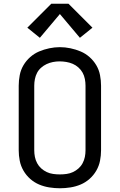

<svg xmlns="http://www.w3.org/2000/svg" viewBox="-20 -998 640 1026"><path d="M300 8Q272 8 243.5 3.5Q215 -1 189 -12Q163 -23 141.5 -42Q120 -61 105.5 -86Q91 -111 85.5 -139Q80 -167 80 -195V-540Q80 -568 85.5 -596.5Q91 -625 105.5 -649.5Q120 -674 141.5 -693Q163 -712 189 -723Q215 -734 243.5 -740Q272 -746 300 -746Q328 -746 356.5 -740Q385 -734 411 -723Q437 -712 458.5 -693Q480 -674 494.5 -649.5Q509 -625 514.5 -596.5Q520 -568 520 -540V-195Q520 -167 514.5 -139Q509 -111 494.5 -86Q480 -61 458.5 -42Q437 -23 411 -12Q385 -1 356.5 3.5Q328 8 300 8ZM300 -66Q318 -66 336 -68.5Q354 -71 370 -78.5Q386 -86 399.5 -98Q413 -110 421.5 -126Q430 -142 433.5 -159.5Q437 -177 437 -195V-540Q437 -558 433.5 -576Q430 -594 421.5 -609.5Q413 -625 399 -637.5Q385 -650 368.5 -657Q352 -664 334 -667Q316 -670 298 -670Q280 -670 262.5 -666.5Q245 -663 229 -655.5Q213 -648 199.5 -636Q186 -624 178 -608.5Q170 -593 166.5 -575.5Q163 -558 163 -540V-195Q163 -177 166.5 -159.5Q170 -142 178.5 -126Q187 -110 200.5 -98Q214 -86 230 -78.5Q246 -71 264 -68.5Q282 -66 300 -66ZM407 -796 300 -923 193 -796 126 -850 254 -978H346L474 -850Z"/></svg>

Font: Iosevka Meiseki Sans
Style: Regular
Weight: 400
Monospace: yes
Designer: Belleve Invis
Foundry: Belleve Invis
Version: Version 11.2.6; ttfautohint (v1.8.4)